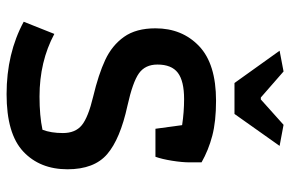

<svg xmlns="http://www.w3.org/2000/svg" viewBox="-169 -704 881 583"><g transform="rotate(90 271.5 -412.5)"><path d="M134 -821 197 -833 276 -764H282L359 -833L423 -821L326 -684H232ZM46 -44 83 -137Q167 -92 273 -92Q332 -92 374 -101Q384 -127 384 -163Q384 -201 360 -220.5Q336 -240 273 -255Q206 -271 162 -291.5Q118 -312 92 -348.5Q66 -385 66 -444Q66 -525 120 -576.5Q174 -628 286 -628Q349 -628 392.5 -616.5Q436 -605 473 -584V-548Q473 -525 468 -494Q463 -463 456 -444H371L360 -525Q320 -531 281 -531Q226 -531 201 -512Q176 -493 176 -450Q176 -413 202.5 -394Q229 -375 301 -359Q402 -337 448 -297.5Q494 -258 494 -177Q494 -93 440 -42.5Q386 8 266 8Q142 8 46 -44Z"/></g></svg>

Font: Athiti SemiBold
Style: Regular
Weight: 600
Designer: CadsonDemak Team
Foundry: CadsonDemak
Version: Version 1.032